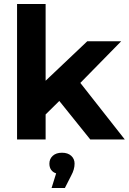

<svg xmlns="http://www.w3.org/2000/svg" viewBox="-20 -703 649 968"><path d="M279 -194 210 -126V0H66V-683H210V-296L420 -495H591L385 -285L609 0H435ZM356 122Q356 151 339 182L307 245H240L263 171Q247 166 238 153.5Q229 141 229 122Q229 98 246 82.5Q263 67 292.5 67Q322 67 339 82.5Q356 98 356 122Z"/></svg>

Font: Montserrat Ace
Style: Bold
Weight: 700
Designer: Julieta Ulanovsky
Foundry: Julieta Ulanovsky
Version: Version 1